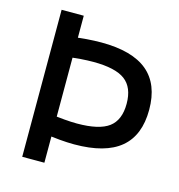

<svg xmlns="http://www.w3.org/2000/svg" viewBox="-108 -826 861 921"><g transform="rotate(15 322.5 -365.0)"><path d="M310 -122Q276 -122 237 -125.5Q198 -129 140 -136L142 -235Q200 -228 234.5 -225Q269 -222 297 -222Q407 -222 455 -258Q503 -294 503 -375Q503 -456 455 -492Q407 -528 297 -528Q269 -528 234.5 -525.5Q200 -523 142 -515L140 -614Q198 -622 237 -625Q276 -628 310 -628Q464 -628 539.5 -565Q615 -502 615 -375Q615 -248 539.5 -185Q464 -122 310 -122ZM85 0V-730H195V0Z"/></g></svg>

Font: M PLUS 2 Thin Medium
Style: Regular
Weight: 500
Version: Version 1.001